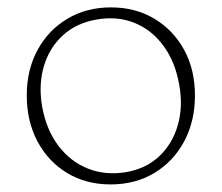

<svg xmlns="http://www.w3.org/2000/svg" viewBox="-20 -489 600 520"><path d="M280.5 -469Q347 -469 398.2 -438.2Q449.5 -407.5 478.8 -353.8Q508 -300 508 -230.5Q508 -160.5 478.8 -106Q449.5 -51.5 398 -20.5Q346.5 10.5 279.5 10.5Q213 10.5 161.8 -20.5Q110.5 -51.5 81.5 -106Q52.5 -160.5 52.5 -230.5Q52.5 -300 81.8 -353.8Q111 -407.5 162.5 -438.2Q214 -469 280.5 -469ZM322.5 -23Q376 -32.5 411.5 -66Q447 -99.5 461.5 -149.8Q476 -200 465.5 -259Q454.5 -322 422.5 -365.2Q390.5 -408.5 343.8 -427.2Q297 -446 241 -436Q186.5 -426.5 150 -393Q113.5 -359.5 98.8 -309.5Q84 -259.5 94 -201Q105.5 -137 138.5 -93.8Q171.5 -50.5 219.2 -32Q267 -13.5 322.5 -23Z"/></svg>

Font: Fraunces 9pt S100 Thin
Style: Regular
Weight: 100
Version: Version 1.000; ttfautohint (v1.8.3)